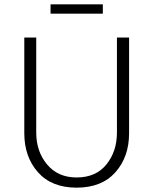

<svg xmlns="http://www.w3.org/2000/svg" viewBox="-20 -853 707 885"><path d="M213 -833H454V-790H213ZM333 -35Q422 -35 470.5 -95Q519 -155 519 -242V-680H575V-239Q575 -130 512 -59Q449 12 333 12Q218 12 155 -59Q92 -130 92 -239V-680H147V-242Q147 -155 197 -95Q247 -35 333 -35Z"/></svg>

Font: Palanquin ExtraLight
Style: Regular
Weight: 275
Designer: Pria Ravichandran
Version: Version 1.001